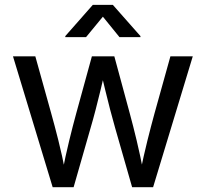

<svg xmlns="http://www.w3.org/2000/svg" viewBox="-20 -781 858 801"><path d="M199.7 0 34.2 -545.9H127.4L193.8 -307.6Q207.5 -258.8 223.1 -197Q238.8 -135.3 253.9 -57.1H238.8Q253.4 -131.8 268.6 -193.8Q283.7 -255.9 297.9 -307.6L363.3 -545.9H457L521.5 -307.6Q535.2 -257.3 550 -195.6Q564.9 -133.8 579.6 -57.1H564Q579.6 -132.8 595 -194.6Q610.4 -256.3 624.5 -307.6L690.9 -545.9H784.2L618.7 0H531.2L460.4 -247.1Q449.7 -284.7 439.5 -323.7Q429.2 -362.8 419.4 -403.8Q409.7 -444.8 399.4 -487.3H418.9Q409.2 -445.3 399.2 -404.1Q389.2 -362.8 378.9 -323.2Q368.7 -283.7 357.9 -247.1L287.1 0ZM338.9 -626H252.4V-630.4L367.2 -760.7H450.7L565.9 -630.4V-626H478.5L409.2 -711.4Z"/></svg>

Font: Atlassian Sans
Style: Regular
Weight: 400
Designer: Rasmus Andersson
Foundry: Modifications by Atlassian Pty Ltd, manufactured by rsms
Version: Version 4.001;git-9221beed3